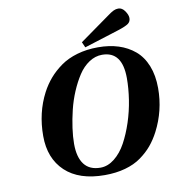

<svg xmlns="http://www.w3.org/2000/svg" viewBox="-97 -990 997 1091"><g transform="rotate(-10 401.5 -444.5)"><path d="M277.8 -189.9Q277.8 -112.3 309.1 -71.5Q340.3 -30.8 402.8 -30.8Q445.3 -30.8 483.9 -61.5Q522.5 -92.3 549.8 -142.3Q577.1 -192.4 597.7 -254.9Q618.2 -317.4 628.2 -382.1Q638.2 -446.8 638.2 -505.9Q638.2 -661.1 522 -661.1Q482.4 -661.1 446.8 -637.5Q411.1 -613.8 385.3 -574.2Q359.4 -534.7 338.4 -485.4Q317.4 -436 304.4 -382.8Q291.5 -329.6 284.7 -280.3Q277.8 -231 277.8 -189.9ZM112.8 -264.2Q112.8 -398.4 169.9 -507.8Q191.4 -548.8 220.5 -582.8Q249.5 -616.7 290 -645.8Q330.6 -674.8 386 -690.9Q441.4 -707 506.8 -707Q571.3 -707 624.3 -690.2Q677.2 -673.3 717.8 -639.2Q758.3 -605 780.8 -548.8Q803.2 -492.7 803.2 -418.9Q803.2 -290 744.1 -175.8Q722.7 -134.8 695.8 -102.5Q668.9 -70.3 630.4 -42.5Q591.8 -14.6 538.3 0.2Q484.9 15.1 419.9 15.1Q272 15.1 192.4 -59.8Q112.8 -134.8 112.8 -264.2ZM421.9 -751 594.2 -874Q617.2 -891.1 630.9 -897.5Q644.5 -903.8 658.2 -903.8Q680.2 -903.8 696 -880.9Q711.9 -857.9 711.9 -839.8Q711.9 -819.3 696.5 -808.1Q681.2 -796.9 639.2 -783.2L436 -719.2Z"/></g></svg>

Font: Linguistics Pro
Style: Bold Italic
Weight: 700
Italic angle: -12°
Designer: Stefan Peev, Context Ltd
Foundry: Stefan Peev, Context Ltd
Version: Version 001.000